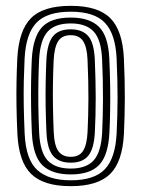

<svg xmlns="http://www.w3.org/2000/svg" viewBox="-20 -629 484 658"><path d="M222.4 9Q129.7 9 86.9 -32.7Q44.2 -74.3 39.6 -170.2Q37.3 -220.1 36.6 -263.3Q35.8 -306.4 36.6 -347.3Q37.3 -388.2 39.4 -430.5Q44.5 -524.8 86.3 -566.9Q128.1 -609 222.4 -609Q315.8 -609 357.8 -567Q399.9 -525 404.5 -430.2Q408 -354.3 407.8 -293.2Q407.6 -232.2 404.7 -170.1Q399.7 -74.2 357.3 -32.6Q314.8 9 222.4 9ZM222.4 -11.1Q303.2 -11.1 339.2 -48.9Q375.3 -86.7 379.7 -171.4Q382.7 -233 382.9 -292.1Q383.1 -351.2 379.6 -429.2Q375.6 -513.1 339.5 -551Q303.5 -588.9 222.4 -588.9Q141.1 -588.9 104.9 -551.1Q68.7 -513.3 64.3 -428.5Q62.5 -391 61.6 -351.7Q60.8 -312.5 61.4 -268.1Q62.1 -223.7 64.5 -170.4Q68.7 -82.1 107.5 -46.6Q146.2 -11.1 222.4 -11.1ZM222.4 -31.2Q157.7 -31.2 125.3 -62.9Q92.9 -94.7 89.2 -173.4Q87.3 -217.5 86.6 -261Q85.9 -304.5 86.5 -346.1Q87.2 -387.8 89 -426.3Q93.1 -501.5 123.4 -535.2Q153.8 -568.8 222.4 -568.8Q287 -568.8 319 -537.2Q351 -505.7 354.6 -429.1Q356.8 -379.7 357.5 -336.5Q358.2 -293.2 357.5 -253.4Q356.9 -213.6 355 -174.4Q351.1 -97 320.1 -64.1Q289.2 -31.2 222.4 -31.2ZM222.4 -51.3Q276.1 -51.3 301.4 -79.8Q326.7 -108.3 330.1 -175.2Q332.6 -226.9 332.9 -289.6Q333.2 -352.2 329.9 -425.9Q326.8 -493.1 301 -520.9Q275.3 -548.7 222.4 -548.7Q168.3 -548.7 143 -520.3Q117.7 -492 114 -425.5Q112.4 -391.6 111.7 -352.3Q110.9 -313.1 111.4 -268.6Q111.9 -224.1 114.2 -174.2Q117.4 -106.5 143.6 -78.9Q169.8 -51.3 222.4 -51.3ZM222.4 -71.5Q182 -71.5 161.9 -95Q141.8 -118.5 139.2 -175.4Q137.2 -220.7 136.5 -261.9Q135.8 -303.1 136.5 -343.1Q137.2 -383.1 139 -424.4Q142 -480.3 161.3 -504.4Q180.7 -528.5 222.4 -528.5Q261.8 -528.5 282.1 -505.6Q302.3 -482.7 304.9 -425.2Q307.9 -356.8 308 -295.1Q308 -233.4 305.1 -176.2Q302.3 -119.7 282.8 -95.6Q263.3 -71.5 222.4 -71.5ZM222.4 -91.6Q251.9 -91.6 264.9 -112.3Q278 -133.1 280.1 -177.5Q282.7 -231 283 -290.3Q283.3 -349.6 280 -424Q278.2 -467.8 264.8 -488.1Q251.5 -508.4 222.4 -508.4Q192.5 -508.4 179.4 -487.9Q166.3 -467.3 163.9 -423.1Q162.1 -383.3 161.5 -345.1Q160.8 -307 161.5 -265.9Q162.1 -224.9 164.1 -176.2Q166.1 -130.4 180.1 -111Q194.2 -91.6 222.4 -91.6Z"/></svg>

Font: Big Shoulders Inline Display SC Thin
Style: Regular
Weight: 100
Designer: Patric King
Foundry: XO Type Co
Version: Version 2.002